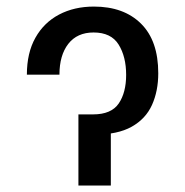

<svg xmlns="http://www.w3.org/2000/svg" viewBox="-20 -573 572 593"><path d="M63 -342.3Q63 -409.7 89.4 -456.5Q115.7 -503.4 162.6 -528.1Q209.5 -552.7 270 -552.7Q362.3 -552.7 415.5 -500Q468.8 -447.3 468.8 -346.7Q468.8 -292 449.5 -249Q430.2 -206.1 386.7 -181.6Q343.3 -157.2 271.5 -157.2H245.6V-219.7H267.6Q323.7 -219.7 346.7 -253.4Q369.6 -287.1 369.6 -341.8Q369.6 -397.9 346.4 -435.3Q323.2 -472.7 269 -472.7Q218.3 -472.7 190.9 -437.5Q163.6 -402.3 163.6 -342.3ZM222.2 -219.7H322.3V0H222.2Z"/></svg>

Font: Inter 20pt
Style: Regular
Weight: 400
Version: Version 4.001;git-66647c0bb